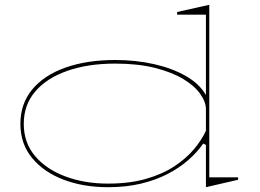

<svg xmlns="http://www.w3.org/2000/svg" viewBox="-20 -765 1082 800"><path d="M852 -745V-26H972V-16L838 15V-161L827 -167Q802 -131 765 -98.5Q728 -66 679 -40.5Q630 -15 568 0Q506 15 430 15Q327 15 244.5 -16.5Q162 -48 113.5 -107Q65 -166 65 -249Q65 -333 114.5 -392.5Q164 -452 253 -483.5Q342 -515 460 -515Q545 -515 621 -498Q697 -481 754 -448.5Q811 -416 838 -369V-704H718V-715ZM460 -500Q347 -500 261 -470Q175 -440 127 -384Q79 -328 79 -249Q79 -171 125.5 -115.5Q172 -60 252 -30Q332 0 430 0Q519 0 587.5 -19.5Q656 -39 705.5 -71.5Q755 -104 787.5 -142.5Q820 -181 838 -220V-310Q838 -340 814.5 -373.5Q791 -407 744 -435.5Q697 -464 626 -482Q555 -500 460 -500Z"/></svg>

Font: Kalnia Expanded Thin
Style: Regular
Weight: 250
Width: 7
Designer: Frida Medrano
Foundry: Frida Medrano
Version: Version 1.105